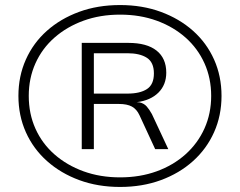

<svg xmlns="http://www.w3.org/2000/svg" viewBox="-20 -733 951 761"><path d="M456 8Q368 8 294.5 -19Q221 -46 166.5 -94.5Q112 -143 82.5 -209Q53 -275 53 -353Q53 -431 82.5 -497Q112 -563 166 -611Q220 -659 293.5 -686Q367 -713 456 -713Q544 -713 617.5 -686Q691 -659 745 -611Q799 -563 828.5 -497Q858 -431 858 -353Q858 -275 828.5 -209Q799 -143 745 -94.5Q691 -46 617.5 -19Q544 8 456 8ZM456 -30Q535 -30 601 -54Q667 -78 715.5 -121.5Q764 -165 790.5 -224Q817 -283 817 -353Q817 -423 790.5 -482Q764 -541 715.5 -584Q667 -627 601 -651Q535 -675 456 -675Q377 -675 311 -651Q245 -627 196 -584Q147 -541 120.5 -482Q94 -423 94 -353Q94 -282 120.5 -223Q147 -164 196 -121Q245 -78 311 -54Q377 -30 456 -30ZM304 -142V-563H489Q562 -563 600.5 -532.5Q639 -502 639 -445Q639 -397 608 -366Q577 -335 522 -328L534 -327Q551 -323 561.5 -311Q572 -299 582 -281L647 -142H595L533 -276Q522 -300 503 -310.5Q484 -321 451 -321H338L352 -333V-142ZM352 -362H485Q535 -362 562.5 -380Q590 -398 590 -442Q590 -486 562 -504Q534 -522 485 -522H352Z"/></svg>

Font: Nunito Sans 7pt SemiExpanded ExtraLight
Style: Regular
Weight: 250
Width: 6
Designer: Vernon Adams
Foundry: Vernon Adams
Version: Version 3.101;gftools[0.9.27]